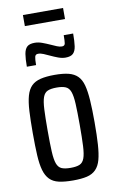

<svg xmlns="http://www.w3.org/2000/svg" viewBox="-93 -884 570 942"><g transform="rotate(-10 191.5 -413.0)"><path d="M193 8Q151 8 122.5 1.5Q94 -5 77 -22.5Q60 -40 51.5 -69.5Q43 -99 40.5 -144.5Q38 -190 38 -255Q38 -319 40.5 -364.5Q43 -410 51.5 -440Q60 -470 77 -487Q94 -504 122.5 -511Q151 -518 193 -518Q235 -518 262.5 -511Q290 -504 307 -487Q324 -470 332 -440Q340 -410 343 -364.5Q346 -319 346 -255Q346 -190 343 -144.5Q340 -99 332 -69.5Q324 -40 307 -22.5Q290 -5 262.5 1.5Q235 8 193 8ZM192 -55Q221 -55 237 -62Q253 -69 260.5 -89.5Q268 -110 270 -150Q272 -190 272 -255Q272 -320 270 -360Q268 -400 260.5 -420.5Q253 -441 236.5 -448Q220 -455 192 -455Q163 -455 147 -448Q131 -441 123.5 -420.5Q116 -400 114 -360Q112 -320 112 -255Q112 -189 114 -149.5Q116 -110 123.5 -89.5Q131 -69 147 -62Q163 -55 192 -55ZM66 -581Q66 -620 70 -644Q74 -668 86 -679Q98 -690 124 -690Q142 -690 161 -683Q180 -676 200 -667Q215 -660 228.5 -654.5Q242 -649 253 -649Q267 -649 269 -661.5Q271 -674 271 -702H318Q318 -663 314.5 -639Q311 -615 299 -603.5Q287 -592 261 -592Q244 -592 225 -599Q206 -606 187 -615Q172 -622 158 -628Q144 -634 131 -634Q118 -634 115 -622Q112 -610 112 -581ZM91 -779V-834H291V-779Z"/></g></svg>

Font: Saira ExtraCondensed Medium
Style: Regular
Weight: 500
Width: 2
Designer: Hector Gatti with collaboration of the Omnibus-Type team
Foundry: Omnibus-Type
Version: Version 1.101